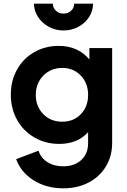

<svg xmlns="http://www.w3.org/2000/svg" viewBox="-20 -806 692 1046"><path d="M68 61 190 15Q202 54 238 77Q274 100 325 100Q385 100 422.5 66Q460 32 460 -27V-86Q402 -22 303 -22Q228 -22 167.5 -57Q107 -92 73 -153Q39 -214 39 -290Q39 -366 72.5 -426.5Q106 -487 166 -521.5Q226 -556 300 -556Q405 -556 467 -482V-544H591V-27Q591 44 557 100.5Q523 157 462.5 188.5Q402 220 325 220Q233 220 163.5 176.5Q94 133 68 61ZM319 -143Q381 -143 420.5 -184Q460 -225 460 -289Q460 -353 420 -394.5Q380 -436 319 -436Q257 -436 216 -394Q175 -352 175 -289Q175 -226 215.5 -184.5Q256 -143 319 -143ZM165 -786H268Q268 -763 284.5 -747.5Q301 -732 326 -732Q351 -732 367.5 -747.5Q384 -763 384 -786H487Q487 -747 465.5 -713.5Q444 -680 407 -660Q370 -640 326 -640Q283 -640 246 -660Q209 -680 187 -714Q165 -748 165 -786Z"/></svg>

Font: Evergrow Sans
Style: Bold
Weight: 700
Foundry: 10Web
Version: Version 1.000